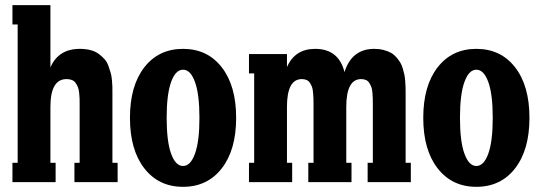

<svg xmlns="http://www.w3.org/2000/svg" viewBox="-20 -700 2077 738"><path d="M412.1 -347.2V-74.2H432.1V0H266.1V-74.2H286.1V-298.8Q286.1 -314 285.9 -322.3Q285.6 -330.6 284.2 -344Q282.7 -357.4 279.5 -365Q276.4 -372.6 271 -380.6Q265.6 -388.7 256.8 -392.3Q248 -396 235.8 -396Q173.8 -396 173.8 -289.1V-74.2H193.8V0H27.8V-74.2H47.9V-606H27.8V-680.2H173.8V-440.9Q204.6 -512.2 287.1 -512.2Q309.6 -512.2 328.1 -507.3Q346.7 -502.4 359.4 -492.9Q372.1 -483.4 381.6 -472.9Q391.1 -462.4 396.5 -447.3Q401.9 -432.1 405.3 -420.7Q408.7 -409.2 410.2 -392.8Q411.6 -376.5 411.9 -368.4Q412.1 -360.4 412.1 -347.2Z M832.5 -53Q777.3 18.1 683.6 18.1Q589.8 18.1 534.7 -53Q479.5 -124 479.5 -247.1Q479.5 -370.1 534.7 -441.2Q589.8 -512.2 683.6 -512.2Q777.3 -512.2 832.5 -441.2Q887.7 -370.1 887.7 -247.1Q887.7 -124 832.5 -53ZM637.7 -109.4Q654.8 -62 683.6 -62Q712.4 -62 729.5 -109.4Q746.6 -156.7 746.6 -247.1Q746.6 -337.4 729.5 -384.8Q712.4 -432.1 683.6 -432.1Q654.8 -432.1 637.7 -384.8Q620.6 -337.4 620.6 -247.1Q620.6 -156.7 637.7 -109.4Z M1539.1 -347.2V-74.2H1559.1V0H1393.1V-74.2H1413.1V-298.8Q1413.1 -314.5 1412.8 -322.8Q1412.6 -331.1 1411.4 -344.5Q1410.2 -357.9 1407.5 -365.2Q1404.8 -372.6 1399.9 -380.6Q1395 -388.7 1387 -392.3Q1378.9 -396 1368.2 -396Q1311 -396 1311 -289.1V-74.2H1331.1V0H1165V-74.2H1185.1V-298.8Q1185.1 -314.5 1184.8 -322.8Q1184.6 -331.1 1183.3 -344.5Q1182.1 -357.9 1179.4 -365.2Q1176.8 -372.6 1171.9 -380.6Q1167 -388.7 1158.9 -392.3Q1150.9 -396 1140.1 -396Q1083 -396 1083 -289.1V-74.2H1103V0H937V-74.2H957V-418H937V-492.2H1083V-441.9Q1113.3 -512.2 1191.4 -512.2Q1281.7 -512.2 1304.2 -422.9Q1332 -512.2 1418.9 -512.2Q1438.5 -512.2 1454.8 -507.8Q1471.2 -503.4 1482.7 -497.1Q1494.1 -490.7 1503.4 -480Q1512.7 -469.2 1518.6 -459.5Q1524.4 -449.7 1528.6 -435.5Q1532.7 -421.4 1534.7 -411.4Q1536.6 -401.4 1537.6 -387Q1538.6 -372.6 1538.8 -365.7Q1539.1 -358.9 1539.1 -347.2Z M1960 -53Q1904.8 18.1 1811 18.1Q1717.3 18.1 1662.1 -53Q1606.9 -124 1606.9 -247.1Q1606.9 -370.1 1662.1 -441.2Q1717.3 -512.2 1811 -512.2Q1904.8 -512.2 1960 -441.2Q2015.1 -370.1 2015.1 -247.1Q2015.1 -124 1960 -53ZM1765.1 -109.4Q1782.2 -62 1811 -62Q1839.8 -62 1856.9 -109.4Q1874 -156.7 1874 -247.1Q1874 -337.4 1856.9 -384.8Q1839.8 -432.1 1811 -432.1Q1782.2 -432.1 1765.1 -384.8Q1748 -337.4 1748 -247.1Q1748 -156.7 1765.1 -109.4Z"/></svg>

Font: Margherita Black
Style: Regular
Weight: 900
Designer: James Puckett
Foundry: Dunwich Type Founders
Version: Version 1.008;hotconv 1.0.109;makeotfexe 2.5.65596